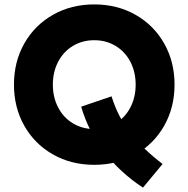

<svg xmlns="http://www.w3.org/2000/svg" viewBox="-20 -736 853 869"><path d="M347.4 -253.2 484.8 -300Q514.4 -205 571.3 -132.8Q628.2 -60.6 715.8 6.2L627 113.2Q524 45.4 452.2 -47.3Q380.4 -140 347.4 -253.2ZM43.2 -353Q43.2 -456.8 90.1 -539.4Q137 -622 219.7 -669Q302.4 -716 406.6 -716Q510.8 -716 593.5 -669Q676.2 -622 723.1 -539.2Q770 -456.4 770 -353Q770 -249.6 723.1 -166.8Q676.2 -84 593.5 -37Q510.8 10 406.6 10Q302.4 10 219.7 -37Q137 -84 90.1 -166.6Q43.2 -249.2 43.2 -353ZM594 -353Q594 -410.4 570 -456.4Q546 -502.4 503.2 -528.2Q460.4 -554 406.6 -554Q352.8 -554 310 -528.2Q267.2 -502.4 243.2 -456.4Q219.2 -410.4 219.2 -353Q219.2 -295.6 243.2 -249.6Q267.2 -203.6 310 -177.8Q352.8 -152 406.6 -152Q460.4 -152 503.2 -177.8Q546 -203.6 570 -249.6Q594 -295.6 594 -353Z"/></svg>

Font: Easer Grotesk Variable
Style: Regular
Weight: 400
Designer: Boardeaser, Bonnie Shaver-Troup, Thomas Jockin
Foundry: Lexend
Version: Version 1.001;Glyphs 3.1.2 (3151)